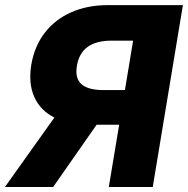

<svg xmlns="http://www.w3.org/2000/svg" viewBox="-49 -748 752 768"><path d="M386.2 0 427.7 -249H337.4L163.6 0H-29.3L168.5 -277.8Q112.8 -305.7 88.4 -359.6Q64 -413.6 76.2 -489.3Q88.9 -563.5 130.1 -616.9Q171.4 -670.4 236.1 -699Q300.8 -727.5 382.3 -727.5H682.6L562 0ZM450.7 -387.7 483.4 -585.4H397Q275.4 -585.4 258.8 -485.4Q250 -434.6 277.1 -411.1Q304.2 -387.7 363.8 -387.7Z"/></svg>

Font: Inter Extra Bold
Style: Italic
Weight: 800
Italic angle: -9.39999°
Designer: Rasmus Andersson
Foundry: rsms
Version: Version 4.000;git-3c8e0fc